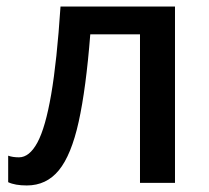

<svg xmlns="http://www.w3.org/2000/svg" viewBox="-20 -559 638 587"><path d="M515 0H408V-454H256Q243 -288 220.5 -186.5Q198 -85 160 -38.5Q122 8 62 8Q26 8 5 -2V-83Q19 -78 38 -78Q70 -78 94.5 -123.5Q119 -169 136.5 -270.5Q154 -372 165 -539H515Z"/></svg>

Font: Noto Sans Medium
Style: Regular
Weight: 500
Designer: Monotype Design Team
Foundry: Monotype Imaging Inc.
Version: Version 2.007